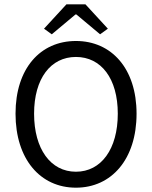

<svg xmlns="http://www.w3.org/2000/svg" viewBox="-20 -858 704 890"><path d="M288 -838 184 -725 220 -699 330 -791H334L444 -699L480 -725L376 -838ZM52 -331C52 -120 167 12 332 12C497 12 613 -120 613 -331C613 -540 497 -668 332 -668C167 -668 52 -541 52 -331ZM526 -331C526 -167 449 -62 332 -62C215 -62 138 -167 138 -331C138 -494 215 -594 332 -594C449 -594 526 -494 526 -331Z"/></svg>

Font: Cambridge Sans
Style: Regular
Weight: 400
Version: Version 2.020;PS 002.020;hotconv 1.0.88;makeotf.lib2.5.64775